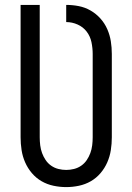

<svg xmlns="http://www.w3.org/2000/svg" viewBox="-20 -755 540 783"><path d="M250 8Q224 8 198 2.5Q172 -3 149.5 -16Q127 -29 110 -49Q93 -69 82.5 -93Q72 -117 68 -143Q64 -169 64 -195V-735H142V-195Q142 -179 144 -162.5Q146 -146 151.5 -131Q157 -116 166 -102.5Q175 -89 188.5 -79.5Q202 -70 218 -66Q234 -62 250 -62Q266 -62 282 -66Q298 -70 311.5 -79.5Q325 -89 334 -102.5Q343 -116 348.5 -131Q354 -146 356 -162.5Q358 -179 358 -195V-535Q358 -559 353 -583Q348 -607 333.5 -626Q319 -645 296.5 -655Q274 -665 250 -665V-735Q276 -735 301.5 -730Q327 -725 349.5 -712Q372 -699 389.5 -679.5Q407 -660 417.5 -636Q428 -612 432 -586.5Q436 -561 436 -535V-195Q436 -169 432 -143Q428 -117 417.5 -93Q407 -69 390 -49Q373 -29 350.5 -16Q328 -3 302 2.5Q276 8 250 8Z"/></svg>

Font: Zed Mono
Style: Regular
Weight: 400
Monospace: yes
Designer: Belleve Invis
Foundry: Belleve Invis
Version: Version 1.0.0; ttfautohint (v1.8.4)